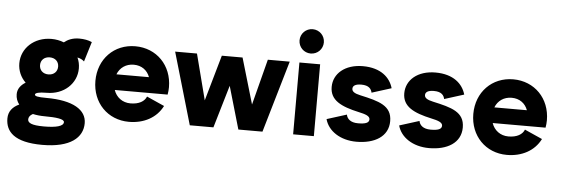

<svg xmlns="http://www.w3.org/2000/svg" viewBox="-57 -937 3948 1352"><g transform="rotate(5 1917.0 -261.0)"><path d="M65.9 -330.6C65.9 -278.8 86.9 -232.4 122.1 -198.2C89.8 -178.7 66.4 -150.4 66.4 -112.3C66.4 -84.5 75.2 -60.5 90.8 -41C45.4 -20 16.1 13.2 16.1 64C16.1 155.3 76.7 228 276.4 228C476.1 228 561.5 151.4 561.5 50.3C561.5 -43.9 466.8 -104 276.4 -104C216.3 -104 194.8 -108.9 194.8 -120.6C194.8 -131.8 219.7 -140.1 276.4 -140.1C397.5 -140.1 486.8 -223.6 486.8 -330.6C486.8 -357.9 481 -383.8 470.2 -406.7C490.2 -402.8 506.3 -394.5 518.6 -382.8L561.5 -523.4C535.2 -535.2 505.4 -540.5 471.2 -540.5C424.8 -540.5 390.1 -524.9 365.2 -504.4C338.4 -515.1 308.6 -521 276.4 -521C155.3 -521 65.9 -437.5 65.9 -330.6ZM212.4 -330.6C212.4 -365.7 237.3 -390.6 276.4 -390.6C315.4 -390.6 340.3 -365.7 340.3 -330.6C340.3 -295.4 315.4 -270 276.4 -270C237.3 -270 212.4 -295.4 212.4 -330.6ZM415 55.2C415 84.5 363.8 97.7 276.4 97.7C189 97.7 162.6 82 162.6 57.6C162.6 43.9 170.4 28.3 192.4 17.1C217.8 22.9 246.1 25.9 276.4 25.9C356 25.9 415 32.7 415 55.2Z M982.4 -175.3C968.8 -140.6 930.2 -117.2 870.1 -117.2C812.5 -117.2 769 -151.4 752 -201.7H1125.5C1128.4 -218.3 1130.4 -236.3 1130.4 -253.9C1130.4 -408.7 1020 -521 870.1 -521C720.2 -521 610.4 -408.7 610.4 -253.9C610.4 -99.1 720.2 13.2 870.1 13.2C975.1 13.2 1064 -33.2 1107.4 -119.6ZM870.1 -390.6C925.8 -390.6 966.3 -360.4 983.9 -312.5H753.9C772.5 -360.4 814.9 -390.6 870.1 -390.6Z M1299.8 0H1466.8L1555.7 -301.3L1643.1 0H1813.5L1961.9 -507.8H1807.1L1723.6 -184.1L1628.4 -507.8H1481.9L1389.6 -184.1L1306.2 -507.8H1151.9Z M2017.6 -663.6C2017.6 -615.7 2055.7 -577.6 2103.5 -577.6C2151.4 -577.6 2189.5 -615.7 2189.5 -663.6C2189.5 -711.4 2151.4 -749.5 2103.5 -749.5C2055.7 -749.5 2017.6 -711.4 2017.6 -663.6ZM2030.3 0H2176.8V-507.8H2030.3Z M2478.5 -521C2351.6 -521 2271.5 -450.2 2271.5 -356.4C2271.5 -262.7 2349.1 -224.1 2478.5 -195.8C2521.5 -186.5 2556.6 -176.3 2556.6 -151.9C2556.6 -127.4 2532.2 -117.2 2478.5 -117.2C2424.8 -117.2 2400.4 -142.6 2395.5 -171.4L2255.4 -127.4C2277.3 -45.4 2363.3 13.2 2478.5 13.2C2606 13.2 2703.1 -42 2703.1 -151.9C2703.1 -261.7 2611.8 -285.6 2478.5 -314.9C2435.5 -324.2 2418 -336.9 2418 -356.4C2418 -376 2434.1 -390.6 2478.5 -390.6C2532.7 -390.6 2549.3 -365.7 2554.7 -340.3L2692.9 -383.8C2671.9 -458 2605.5 -521 2478.5 -521Z M2991.7 -521C2864.7 -521 2784.7 -450.2 2784.7 -356.4C2784.7 -262.7 2862.3 -224.1 2991.7 -195.8C3034.7 -186.5 3069.8 -176.3 3069.8 -151.9C3069.8 -127.4 3045.4 -117.2 2991.7 -117.2C2938 -117.2 2913.6 -142.6 2908.7 -171.4L2768.6 -127.4C2790.5 -45.4 2876.5 13.2 2991.7 13.2C3119.1 13.2 3216.3 -42 3216.3 -151.9C3216.3 -261.7 3125 -285.6 2991.7 -314.9C2948.7 -324.2 2931.2 -336.9 2931.2 -356.4C2931.2 -376 2947.3 -390.6 2991.7 -390.6C3045.9 -390.6 3062.5 -365.7 3067.9 -340.3L3206.1 -383.8C3185.1 -458 3118.7 -521 2991.7 -521Z M3653.8 -175.3C3640.1 -140.6 3601.6 -117.2 3541.5 -117.2C3483.9 -117.2 3440.4 -151.4 3423.3 -201.7H3796.9C3799.8 -218.3 3801.8 -236.3 3801.8 -253.9C3801.8 -408.7 3691.4 -521 3541.5 -521C3391.6 -521 3281.7 -408.7 3281.7 -253.9C3281.7 -99.1 3391.6 13.2 3541.5 13.2C3646.5 13.2 3735.4 -33.2 3778.8 -119.6ZM3541.5 -390.6C3597.2 -390.6 3637.7 -360.4 3655.3 -312.5H3425.3C3443.8 -360.4 3486.3 -390.6 3541.5 -390.6Z"/></g></svg>

Font: Giphurs ExtraBold
Style: Regular
Weight: 800
Version: Version 1.000